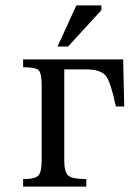

<svg xmlns="http://www.w3.org/2000/svg" viewBox="-20 -694 482 714"><path d="M438 -473 442 -298H411Q393 -384 375 -410Q357 -436 299 -436H219V-97Q219 -53 234.5 -40.5Q250 -28 301 -28V0H66V-28Q110 -28 122.5 -41Q135 -54 135 -98V-376Q135 -421 124 -432.5Q113 -444 66 -444V-473ZM194 -521 264 -674H357V-656L233 -521Z"/></svg>

Font: myMathFont
Style: Regular
Weight: 400
Designer: Ross Mills, John Hudson & Paul Hanslow, Tiro Typeworks Ltd; with prior portions MicroPress Inc., and Coen Hoffman. Math 
Foundry: Tiro Typeworks Ltd
Version: Version 2.13 b171